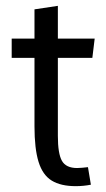

<svg xmlns="http://www.w3.org/2000/svg" viewBox="-20 -632 364 657"><path d="M281 -60 291 0Q266 5 239 5Q188 5 157 -14Q126 -33 112 -78Q98 -123 98 -200V-434H20V-500H98V-600L178 -612V-500H304L296 -434H178V-167Q178 -106 192 -81.5Q206 -57 244 -57Q253 -57 261.5 -58Q270 -59 281 -60Z"/></svg>

Font: Epunda Sans
Style: Regular
Weight: 400
Designer: Simon Atzbach
Foundry: typofactur
Version: Version 2.204; ttfautohint (v1.8.4.7-5d5b)